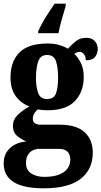

<svg xmlns="http://www.w3.org/2000/svg" viewBox="-28 -786 550 1041"><path d="M209 235Q-8 235 -8 100Q-8 49 25.5 17.5Q59 -14 115 -19Q88 -30 65 -49Q42 -68 42 -104Q42 -137 67 -162Q92 -187 132 -209Q88 -224 58.5 -263Q29 -302 29 -365Q29 -453 77.5 -501.5Q126 -550 229 -550Q264 -550 290 -543Q316 -536 340 -522Q361 -545 383.5 -563Q406 -581 441 -581Q470 -581 486 -563Q502 -545 502 -521Q502 -497 488 -478Q474 -459 437 -459Q437 -483 425.5 -494Q414 -505 405 -505Q395 -505 388 -501.5Q381 -498 375 -494Q396 -474 411 -443.5Q426 -413 426 -369Q426 -289 378.5 -238.5Q331 -188 229 -188Q219 -188 202.5 -189.5Q186 -191 178 -193Q169 -188 159.5 -173.5Q150 -159 150 -142Q150 -125 162 -117.5Q174 -110 190 -110H294Q386 -110 430.5 -69.5Q475 -29 475 42Q475 132 409.5 183.5Q344 235 209 235ZM227 -249Q265 -249 276 -281Q287 -313 287 -365Q287 -418 276 -453Q265 -488 227 -488Q191 -488 179 -452.5Q167 -417 167 -364Q167 -314 179 -281.5Q191 -249 227 -249ZM212 173Q280 173 316.5 148Q353 123 353 79Q353 52 338 36.5Q323 21 291 21H182Q168 21 152 28Q136 35 124.5 52Q113 69 113 98Q113 136 141.5 154.5Q170 173 212 173ZM179 -616Q188 -637 203 -664Q218 -691 235.5 -717.5Q253 -744 268 -766H328V-753Q319 -723 307 -681Q295 -639 289 -606H179Z"/></svg>

Font: Noto Serif Armenian Condensed ExtraBold
Style: Regular
Weight: 800
Width: 3
Designer: Monotype Design Team
Foundry: Monotype Imaging Inc.
Version: Version 2.008; ttfautohint (v1.8.4.7-5d5b)